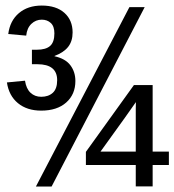

<svg xmlns="http://www.w3.org/2000/svg" viewBox="-20 -685 640 705"><path d="M256.8 -387.7Q256.8 -338.4 223.1 -308.6Q189.5 -278.8 131.3 -278.8Q79.1 -278.8 45.9 -306.2Q12.7 -333.5 5.4 -382.3L71.8 -388.7Q76.2 -359.4 92 -344.5Q107.9 -329.6 131.3 -329.6Q157.7 -329.6 173.8 -344.2Q189.9 -358.9 189.9 -390.6Q189.9 -449.2 117.2 -449.2H97.2V-502.4H115.2Q148.4 -502.4 164.1 -516.4Q179.7 -530.3 179.7 -562.5Q179.7 -588.4 166.5 -600.6Q153.3 -612.8 133.3 -612.8Q111.3 -612.8 95.2 -597.4Q79.1 -582 76.2 -554.2L10.3 -560.1Q16.6 -608.9 49.3 -636.7Q82 -664.6 133.3 -664.6Q186.5 -664.6 216.6 -637.7Q246.6 -610.8 246.6 -565.9Q246.6 -533.7 230.2 -512.9Q213.9 -492.2 180.2 -479.5V-478.5Q220.2 -469.7 238.5 -445.3Q256.8 -420.9 256.8 -387.7ZM169.4 0H111.8L455.1 -658.7H511.2ZM540.5 -79.1V-0.5H478.5V-79.1H295.4V-127.4L471.7 -372.6H540.5V-128.4H600.1V-79.1ZM479 -310.1Q462.4 -285.2 349.1 -128.4H478.5V-285.2Z"/></svg>

Font: Courier New
Style: Regular
Weight: 400
Designer: Steve Matteson
Foundry: Ascender Corporation
Version: Version 2.00.3